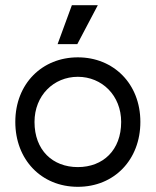

<svg xmlns="http://www.w3.org/2000/svg" viewBox="-20 -703 600 740"><path d="M280 -407C373 -407 447 -335 447 -233C447 -124 377 -59 280 -59C183 -59 113 -124 113 -233C113 -335 187 -407 280 -407ZM39 -233C39 -88 139 17 280 17C421 17 521 -88 521 -233C521 -381 417 -482 280 -482C143 -482 39 -381 39 -233ZM202 -533H278L357 -683H257Z"/></svg>

Font: Kreadon Medium
Style: Regular
Weight: 500
Designer: kohakuno
Foundry: StudioGnu
Version: Version 1.000;Glyphs 3.1.2 (3151)